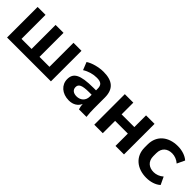

<svg xmlns="http://www.w3.org/2000/svg" viewBox="176 -1466 2396 2396"><g transform="rotate(45 1373.5 -268.5)"><path d="M847.2 0V-539.1H706.1V-115.2H530.3V-539.1H390.6V-115.2H212.9V-539.1H73.2V0Z M1173.3 11.2C1249 11.2 1302.7 -24.4 1327.1 -81.1C1328.1 -54.2 1333 -26.9 1341.8 0H1474.6C1468.8 -47.9 1466.3 -97.2 1466.3 -144.5V-332C1466.3 -483.4 1384.8 -549.3 1228.5 -549.3C1147 -549.3 1047.4 -523.9 990.7 -484.9L1031.7 -382.3C1090.8 -419.4 1158.2 -437.5 1221.7 -437.5C1293.5 -437.5 1324.7 -413.6 1324.7 -348.1V-318.4H1280.8C1043.5 -318.4 970.7 -270.5 970.7 -163.1C970.7 -65.4 1050.8 11.2 1173.3 11.2ZM1205.1 -92.8C1147.9 -92.8 1114.7 -121.1 1114.7 -166.5C1114.7 -216.3 1151.4 -241.2 1281.7 -241.2H1324.7V-209C1324.7 -136.2 1272.5 -92.8 1205.1 -92.8Z M1762.2 0V-217.8H1986.8V0H2136.7V-539.1H1986.8V-332.5H1762.2V-539.1H1612.3V0Z M2539.1 10.7C2610.8 10.7 2684.1 -10.7 2730 -53.7L2682.1 -154.8C2645 -121.1 2596.7 -104.5 2553.2 -104.5C2471.7 -104.5 2410.6 -151.9 2410.6 -243.7V-295.4C2410.6 -389.2 2471.2 -435.1 2553.2 -435.1C2598.1 -435.1 2645.5 -417 2682.1 -384.3L2730 -485.8C2685.1 -526.4 2614.3 -549.3 2539.1 -549.3C2378.9 -549.3 2257.3 -459.5 2257.3 -295.4V-244.1C2257.3 -82 2378.4 10.7 2539.1 10.7Z"/></g></svg>

Font: Winston
Style: Bold
Weight: 700
Designer: Vernon Adams, Kim Jin-seong, David Berlow, Cristiano Sobral
Foundry: The Winston Project Authors
Version: Version 3.004